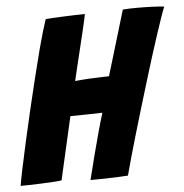

<svg xmlns="http://www.w3.org/2000/svg" viewBox="-49 -701 719 749"><g transform="rotate(-5 310.5 -327.0)"><path d="M2 -1.5Q5.5 -23.5 14.5 -67.2Q23.5 -111 36.5 -168.5Q49.5 -226 64.2 -289.8Q79 -353.5 94.5 -415.8Q110 -478 123.5 -530.5Q133 -565.5 141.2 -593.8Q149.5 -622 156 -641Q161 -641.5 179.8 -642.8Q198.5 -644 223 -645Q247.5 -646 271.2 -646.8Q295 -647.5 310 -647.5Q305.5 -624 297.2 -589Q289 -554 281.5 -524Q275.5 -499 269 -472.2Q262.5 -445.5 257.2 -423.2Q252 -401 249.5 -390.5Q261 -391.5 274.8 -392.8Q288.5 -394 303.8 -394.8Q319 -395.5 333.5 -396Q348 -396.5 360.8 -397Q373.5 -397.5 382.5 -397.5Q393.5 -433.5 406.8 -477.8Q420 -522 433.5 -567Q447 -612 459 -652Q468 -653 484 -653.5Q500 -654 516 -654Q547 -654 577 -652.8Q607 -651.5 621 -649.5Q615 -635.5 605.2 -607.2Q595.5 -579 582.8 -540.5Q570 -502 556 -457Q542 -412 527.5 -364.5Q513 -317 499 -270.5Q482.5 -216.5 467.8 -165.8Q453 -115 441.2 -73.5Q429.5 -32 422.5 -5Q410.5 -4 386.5 -3Q362.5 -2 333.2 -1.2Q304 -0.5 275.5 -0.5Q288 -51.5 299.5 -95.8Q311 -140 322 -180.2Q333 -220.5 344.5 -258Q334 -257.5 321 -257.2Q308 -257 294.2 -256.8Q280.5 -256.5 266.5 -256.2Q252.5 -256 240.2 -255.8Q228 -255.5 219 -255.5Q211.5 -222 202.2 -181.8Q193 -141.5 184.5 -104Q176 -66.5 170 -40.5Q164 -14.5 163 -9Q150.5 -7 129 -5.8Q107.5 -4.5 83 -3.5Q58.5 -2.5 36.5 -2Q14.5 -1.5 2 -1.5Z"/></g></svg>

Font: Grandstander Thin
Style: Bold Italic
Weight: 700
Italic angle: -15°
Version: Version 1.200